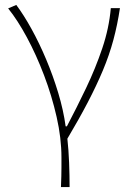

<svg xmlns="http://www.w3.org/2000/svg" viewBox="-20 -560 530 778"><path d="M227 198Q228 172 228.5 154Q229 136 229 118.5Q229 101 229 78Q229 0 209.5 -86Q190 -172 158.5 -255Q127 -338 89 -408.5Q51 -479 13 -526L46 -540Q76 -500 107.5 -443Q139 -386 167 -319.5Q195 -253 216 -183.5Q237 -114 246 -48H251Q291 -124 329 -203.5Q367 -283 394.5 -364.5Q422 -446 429 -527H466Q456 -460 439.5 -398.5Q423 -337 397 -275Q371 -213 335.5 -145Q300 -77 253 2Q258 47 260 99Q262 151 262 198Z"/></svg>

Font: Noto Sans JP
Style: Regular
Weight: 100
Designer: Ryoko NISHIZUKA 西塚涼子 (kana, bopomofo & ideographs); Paul D. Hunt (Latin, Greek & Cyrillic); Sandoll Communications 산돌커뮤니
Foundry: Adobe
Version: Version 2.004;hotconv 1.0.118;makeotfexe 2.5.65603